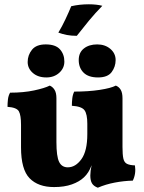

<svg xmlns="http://www.w3.org/2000/svg" viewBox="-20 -866 670 895"><path d="M232 6Q158 6 118 -35Q78 -76 78 -179V-284Q78 -329 68 -347Q58 -365 15 -368Q15 -385 17 -402.5Q19 -420 27 -434Q90 -434 139 -444.5Q188 -455 212 -467Q226 -461 234.5 -447Q243 -433 243 -408V-204Q243 -137 255.5 -111.5Q268 -86 296 -86Q332 -86 359.5 -124Q387 -162 387 -241V-289Q387 -334 374 -352Q361 -370 315 -373Q315 -390 317 -407.5Q319 -425 326 -439Q392 -439 444.5 -447Q497 -455 520 -467Q535 -461 543 -447Q551 -433 551 -408V-181Q551 -145 555 -127Q559 -109 571.5 -102.5Q584 -96 609 -95Q612 -76 609.5 -58Q607 -40 599 -24Q558 -23 515.5 -15Q473 -7 436 9Q417 2 409 -11Q401 -24 401 -48Q401 -68 407 -96Q394 -60 371 -39Q350 -19 315 -6.5Q280 6 232 6ZM437 -505Q392 -505 369.5 -527.5Q347 -550 347 -586Q347 -621 371 -640Q395 -659 433 -659Q470 -659 494.5 -638Q519 -617 519 -586Q519 -555 500.5 -530Q482 -505 437 -505ZM196 -505Q157 -505 133 -526Q109 -547 109 -577Q109 -609 129 -634Q149 -659 193 -659Q239 -659 259.5 -636Q280 -613 280 -579Q280 -548 256 -526.5Q232 -505 196 -505ZM338 -699Q312 -699 291.5 -703Q271 -707 252 -714Q269 -742 285 -776Q301 -810 312 -837Q351 -846 394 -846Q430 -846 457 -839Q423 -804 394.5 -769.5Q366 -735 338 -699Z"/></svg>

Font: Vollkorn ExtraBold
Style: Regular
Weight: 800
Designer: Friedrich Althausen
Foundry: Friedrich Althausen
Version: Version 5.000; ttfautohint (v1.8.3)